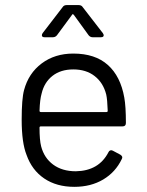

<svg xmlns="http://www.w3.org/2000/svg" viewBox="-20 -724 574 752"><path d="M276.9 -53.2Q367.2 -54.7 404.8 -127.9Q407.2 -133.3 411.9 -135Q416.5 -136.7 421.9 -133.8L451.2 -118.2Q462.9 -110.8 457 -101.1Q432.6 -49.8 384.3 -21Q335.9 7.8 271 7.8Q201.7 7.8 153.3 -24.9Q105 -57.6 84 -117.2Q64.9 -165 64.9 -254.9Q64.9 -336.9 74.2 -371.1Q91.8 -437 143.3 -475.6Q194.8 -514.2 267.1 -514.2Q352.5 -514.2 402.3 -469.7Q452.1 -425.3 466.8 -341.8Q473.1 -307.6 473.1 -242.2Q473.1 -229 460 -229H140.1Q134.8 -229 134.8 -224.1Q134.8 -175.3 141.1 -150.9Q152.8 -105.5 188.2 -79.3Q223.6 -53.2 276.9 -53.2ZM267.1 -452.1Q217.8 -452.1 185.5 -426.8Q153.3 -401.4 143.1 -357.9Q136.2 -334.5 134.8 -290Q134.8 -285.2 140.1 -285.2H397Q401.9 -285.2 401.9 -290Q400.4 -334.5 396 -354Q384.3 -399.9 350.8 -426Q317.4 -452.1 267.1 -452.1ZM187 -578.1H154.8Q144 -578.1 144 -585.9Q144 -589.8 147 -594.2L225.1 -695.8Q230 -704.1 241.2 -704.1H288.1Q299.3 -704.1 304.2 -695.8L382.8 -594.2Q386.2 -588.9 386.2 -585.9Q386.2 -578.1 375 -578.1H342.8Q333.5 -578.1 327.1 -585.9L269 -666Q263.7 -670.9 262.2 -666L203.1 -585.9Q196.8 -578.1 187 -578.1Z"/></svg>

Font: Barlow
Style: Regular
Weight: 400
Designer: Jeremy Tribby
Foundry: Jeremy Tribby
Version: Version 1.101